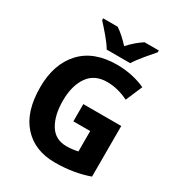

<svg xmlns="http://www.w3.org/2000/svg" viewBox="-217 -1070 1122 1216"><g transform="rotate(30 344.0 -462.0)"><path d="M340.8 -274.9H463.9V-126C442.9 -120.6 411.6 -116.2 380.9 -116.2C325.7 -116.2 284.7 -138.7 257.8 -183.1C231 -227.5 217.8 -285.2 217.8 -355C217.8 -428.2 233.4 -487.3 264.6 -531.7C295.4 -576.2 341.8 -598.1 402.8 -598.1C460 -598.1 513.7 -582 559.1 -559.1L610.8 -680.2C554.7 -707 480.5 -724.1 402.8 -724.1C289.1 -724.1 201.7 -690.9 141.6 -625C81.1 -559.1 50.8 -469.7 50.8 -357.9C50.8 -238.3 79.1 -147 136.2 -84.5C192.9 -21.5 270.5 9.8 369.1 9.8C466.3 9.8 548.3 -5.9 618.2 -30.8V-400.9H340.8ZM481 -934.1C447.8 -912.6 413.1 -883.8 381.3 -848.1C347.7 -883.8 317.4 -912.6 284.2 -934.1H178.2V-920.9C195.3 -902.3 216.3 -878.9 240.2 -850.6C264.2 -822.3 283.2 -796.9 296.4 -773.9H468.3C482.4 -796.9 501.5 -822.3 525.4 -851.1C549.3 -879.9 568.8 -902.8 585 -920.9V-934.1Z"/></g></svg>

Font: Avrile Sans
Style: Bold
Weight: 700
Designer: Monotype Design Team, Google (font), Stefan Peev (BGR Cyrillic), Cristiano Sobral (main changes)
Foundry: The Avrile Sans Project Authors
Version: Version 3.110